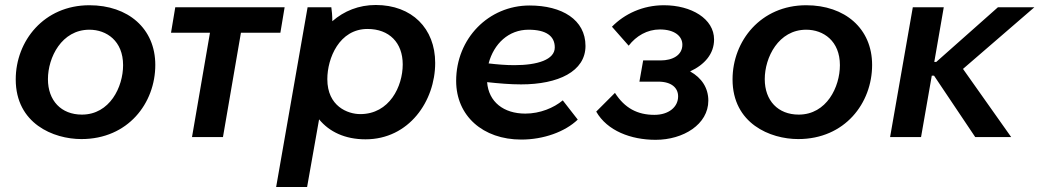

<svg xmlns="http://www.w3.org/2000/svg" viewBox="-20 -549 4163 769"><path d="M306 8C493 8 602 -136 602 -289C602 -435 493 -528 338 -528C156 -528 43 -385 43 -231C43 -54 194 8 306 8ZM308 -90C225 -90 172 -146 172 -232C172 -319 227 -430 338 -430C407 -430 473 -385 473 -288C473 -201 420 -90 308 -90Z M665 -418H821L749 0H873L945 -418H1103L1120 -520H682Z M1086 200H1210L1258 -71C1299 -21 1362 9 1444 9C1618 9 1723 -144 1723 -297C1723 -435 1630 -529 1485 -529C1417 -529 1358 -505 1311 -464C1311 -486 1309 -508 1307 -520H1212ZM1423 -92C1373 -92 1291 -123 1291 -232C1291 -316 1339 -433 1452 -433C1539 -433 1593 -378 1593 -291C1593 -203 1540 -92 1423 -92Z M2068 10C2157 10 2243 -21 2294 -70L2234 -147C2198 -117 2143 -94 2084 -94C1997 -94 1937 -141 1931 -220C1977 -215 2023 -211 2067 -211C2216 -211 2325 -263 2325 -365C2325 -470 2231 -527 2101 -527C1937 -527 1807 -395 1807 -225C1807 -85 1914 10 2068 10ZM1937 -295C1958 -374 2017 -430 2097 -430C2167 -430 2202 -405 2202 -359C2202 -310 2133 -288 2040 -288C2006 -288 1971 -291 1937 -295Z M2606 11C2717 11 2817 -51 2817 -146C2817 -196 2791 -237 2744 -263C2802 -290 2840 -333 2840 -391C2840 -474 2749 -528 2639 -528C2554 -528 2481 -493 2431 -442L2498 -366C2528 -405 2572 -431 2623 -431C2682 -431 2713 -404 2713 -370C2713 -328 2674 -307 2626 -307H2556L2541 -222H2616C2671 -222 2696 -196 2696 -163C2696 -120 2658 -89 2601 -89C2533 -89 2482 -116 2443 -177L2368 -102C2412 -25 2507 11 2606 11Z M3177 8C3364 8 3473 -136 3473 -289C3473 -435 3364 -528 3209 -528C3027 -528 2914 -385 2914 -231C2914 -54 3065 8 3177 8ZM3179 -90C3096 -90 3043 -146 3043 -232C3043 -319 3098 -430 3209 -430C3278 -430 3344 -385 3344 -288C3344 -201 3291 -90 3179 -90Z M3545 0H3669L3712 -246H3721L3886 0H4030L3837 -273L4123 -520H3977L3730 -301H3722L3760 -520H3636Z"/></svg>

Font: Fixel Display 20240404 SemiBold
Style: Italic
Weight: 600
Italic angle: -10°
Designer: AlfaBravo + MacPaw
Foundry: Kyrylo Tkachov, Marchela Mozhyna, Serhii Makarenko, Maria Weinstein, Zakhar Kryvoshyya
Version: Version 1.211;Glyphs 3.2 (3225)